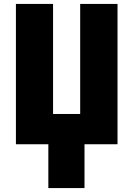

<svg xmlns="http://www.w3.org/2000/svg" viewBox="-20 -734 678 977"><path d="M578 0H410V223H226V0H61V-714H250V-154H388V-714H578Z"/></svg>

Font: Noto Sans Display SemiCondensed Black
Style: Regular
Weight: 900
Width: 4
Designer: Monotype Design Team
Foundry: Monotype Imaging Inc.
Version: Version 1.900